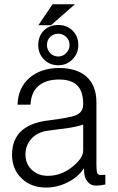

<svg xmlns="http://www.w3.org/2000/svg" viewBox="-20 -842 540 880"><path d="M365.2 -71.3V-62.5Q365.2 -28.3 380.9 -9.8Q395.5 8.8 419.9 8.8Q427.7 8.8 436.5 7.8Q449.2 5.9 462.9 3.9V-41L440.4 -40Q427.7 -40 424.8 -51.8Q421.9 -61.5 421.9 -87.9V-373Q421.9 -450.2 376 -491.2Q331.1 -530.3 251 -530.3Q167 -530.3 114.3 -484.4Q62.5 -438.5 60.5 -362.3H120.1Q122.1 -418.9 157.2 -449.2Q191.4 -477.5 251 -477.5Q307.6 -477.5 334 -450.2Q361.3 -423.8 361.3 -364.3Q361.3 -327.1 327.1 -313.5Q301.8 -302.7 209 -291Q127 -282.2 84 -247.1Q35.2 -207 35.2 -132.8Q35.2 -66.4 79.1 -24.4Q122.1 17.6 191.4 17.6Q241.2 17.6 287.1 -4.9Q337.9 -29.3 365.2 -71.3ZM361.3 -271.5V-153.3Q361.3 -117.2 312.5 -78.1Q260.7 -36.1 199.2 -36.1Q155.3 -36.1 126 -63.5Q96.7 -90.8 96.7 -133.8Q96.7 -175.8 124 -206.1Q152.3 -237.3 201.2 -243.2L237.3 -248Q284.2 -253.9 302.7 -256.8Q337.9 -262.7 361.3 -271.5ZM195.3 -635.7Q195.3 -658.2 210 -672.9Q225.6 -687.5 247.1 -687.5Q267.6 -687.5 283.2 -672.9Q298.8 -658.2 298.8 -635.7Q298.8 -614.3 283.2 -598.6Q267.6 -583 247.1 -583Q225.6 -583 210 -598.6Q195.3 -614.3 195.3 -635.7ZM247.1 -727.5Q207 -727.5 180.7 -702.1Q155.3 -675.8 155.3 -635.7Q155.3 -596.7 180.7 -570.3Q207 -543 247.1 -543Q286.1 -543 312.5 -570.3Q338.9 -596.7 338.9 -635.7Q338.9 -675.8 312.5 -702.1Q286.1 -727.5 247.1 -727.5ZM323.2 -822.3H220.7L156.2 -726.6H213.9Z"/></svg>

Font: DotumChe
Style: Regular
Weight: 400
Monospace: yes
Version: Version 2.21